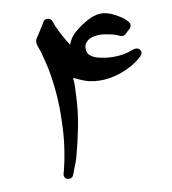

<svg xmlns="http://www.w3.org/2000/svg" viewBox="-48 -671 641 715"><g transform="rotate(5 272.5 -313.5)"><path d="M196.8 -498.5Q198.2 -526.9 217 -553Q235.8 -579.1 256.3 -597.7Q265.1 -606 274.7 -612.3Q284.2 -618.7 295.9 -622.6Q309.6 -627.4 324.7 -627.2Q339.8 -627 353.5 -623.5Q364.7 -621.1 376.5 -617.4Q388.2 -613.8 398.9 -607.4Q402.8 -605 406.7 -602.3Q410.6 -599.6 413.1 -595.2Q415 -590.8 415 -586.9Q415 -582.5 411.4 -576.2Q407.7 -569.8 402.8 -562.5Q400.4 -557.6 397.2 -553.5Q394 -549.3 387.7 -547.9Q384.8 -547.4 381.3 -547.4Q377.4 -547.4 371.6 -548.8Q365.7 -550.3 358.4 -550.3Q337.4 -550.3 317.4 -547.9Q297.4 -545.4 278.8 -535.2Q265.6 -528.3 258.8 -516.6Q253.9 -508.8 253.9 -499.5Q253.9 -494.6 255.4 -489.7Q259.3 -472.2 272.9 -466.1Q286.6 -460 302.7 -460Q360.4 -460 410.2 -486.8Q415 -489.3 420.9 -493.9Q426.8 -498.5 432.9 -502Q439 -505.4 445.8 -506.3H448.2Q453.1 -506.3 457.5 -502.9Q464.4 -497.6 464.4 -490.7Q464.4 -490.2 463.9 -486.1Q463.4 -481.9 459 -475.1Q442.9 -449.7 418 -428.7Q390.1 -403.8 354.5 -387.7Q318.8 -371.6 280.3 -369.6H274.9Q261.7 -369.6 248 -371.8Q234.4 -374 218.3 -376.5Q225.6 -358.4 229.5 -339.1Q233.4 -319.8 237.8 -301.3Q249 -248 252.7 -195.3Q256.3 -142.6 256.3 -88.4Q256.3 -74.7 255.1 -62Q253.9 -49.3 252 -36.1Q251.5 -29.8 251 -23.7Q250.5 -17.6 249 -11.2Q245.1 -2.4 234.9 -0.5Q232.9 0 231 0Q223.1 0 218.3 -5.9Q214.4 -10.3 214.4 -16.1Q214.4 -22 214.4 -28.3Q214.4 -38.6 213.9 -48.6Q213.4 -58.6 212.9 -69.3Q210.4 -106.4 204.8 -142.6Q199.2 -178.7 189.9 -215.3Q178.7 -264.2 161.9 -311.8Q145 -359.4 122.6 -405.3Q114.3 -420.4 106.2 -435.3Q98.1 -450.2 89.4 -464.8Q84.5 -472.2 78.1 -480.7Q71.8 -489.3 70.3 -498Q69.3 -501.5 69.3 -504.4Q69.3 -507.8 70.8 -512.2Q72.3 -516.6 74.2 -522Q78.1 -532.7 80.6 -542.2Q83 -551.8 86.9 -562.5Q88.4 -566.4 89.4 -571.5Q90.3 -576.7 93.3 -581.1Q96.7 -585 102.1 -586.9Q105 -587.9 107.4 -587.9Q109.9 -587.9 111.8 -587.4Q120.6 -585.9 126.7 -575.7Q132.8 -565.4 138.7 -559.1Q152.3 -542 166.5 -527.6Q180.7 -513.2 196.8 -498.5Z"/></g></svg>

Font: Dima Niloofar
Style: Regular
Weight: 400
Designer: R.Balvardi
Foundry: Dima Software Group
Version: Version 3.00;November 13, 2018;FontCreator 11.5.0.2427 64-bi